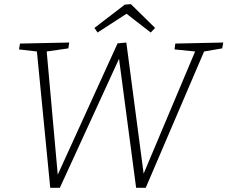

<svg xmlns="http://www.w3.org/2000/svg" viewBox="-20 -899 1091 921"><path d="M821 -690 1051 -695 1046 -667 959 -652 679 2H633L551 -617L267 2H221L157 -652L71 -662L76 -690L312 -695L308 -667L204 -652L257 -61L544 -691L586 -695L669 -66L916 -652L817 -662ZM608 -879 724 -765 703 -743 587 -833 448 -743 433 -765 579 -877Z"/></svg>

Font: Bitter Pro Light
Style: Italic
Weight: 300
Italic angle: -9°
Designer: Sol Matas, and Bitter project Authors
Foundry: Sol Matas
Version: Version 1.010